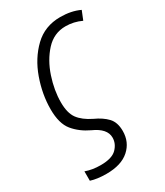

<svg xmlns="http://www.w3.org/2000/svg" viewBox="-184 -618 759 884"><g transform="rotate(-30 195.5 -176.0)"><path d="M276 56Q276 10 252 -15.5Q228 -41 186 -60Q139 -83 117 -113Q95 -143 95 -200Q95 -263 117.5 -331Q140 -399 183 -446Q226 -493 288 -493Q332 -493 372 -474L391 -521Q347 -542 288 -542Q206 -542 150.5 -488.5Q95 -435 66.5 -355Q38 -275 38 -196Q38 -120 69.5 -81.5Q101 -43 152 -19Q220 11 220 59Q220 91 195 116.5Q170 142 110 142Q65 142 30 129V179Q64 190 113 190Q192 190 234 152.5Q276 115 276 56Z"/></g></svg>

Font: Noto Sans UI SemiCondensed Light
Style: Italic
Weight: 300
Width: 4
Designer: Monotype Design Team
Foundry: Monotype Imaging Inc.
Version: 1.001